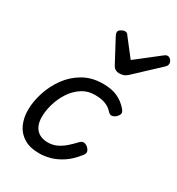

<svg xmlns="http://www.w3.org/2000/svg" viewBox="-202 -974 1032 1119"><g transform="rotate(30 314.0 -414.5)"><path d="M231 19Q168 19 127.5 -6Q87 -31 68 -73.5Q49 -116 49 -168Q49 -224 68.5 -285.5Q88 -347 126 -400Q164 -453 221 -486Q278 -519 354 -519Q411 -519 450.5 -501Q490 -483 520 -448Q535 -430 530.5 -417.5Q526 -405 514 -394Q501 -384 488 -382.5Q475 -381 462 -396Q443 -417 415 -428Q387 -439 345 -439Q295 -439 256 -413Q217 -387 191 -346Q165 -305 152 -259.5Q139 -214 139 -173Q139 -139 150.5 -114Q162 -89 184.5 -75.5Q207 -62 241 -61Q275 -61 302.5 -74Q330 -87 354.5 -108.5Q379 -130 402 -155Q416 -169 431 -165.5Q446 -162 456 -151Q468 -139 469.5 -127Q471 -115 458 -100Q422 -54 382.5 -28Q343 -2 305 8.5Q267 19 231 19ZM597 -848Q609 -848 618.5 -837Q628 -826 628 -814Q628 -804 624.5 -798.5Q621 -793 617 -789L458 -640Q444 -627 430.5 -622.5Q417 -618 400 -618Q387 -618 376 -624.5Q365 -631 358 -644L277 -796Q273 -804 271.5 -809.5Q270 -815 270 -819Q270 -831 285 -839.5Q300 -848 309 -848Q320 -848 325.5 -843Q331 -838 335 -831L422 -719L568 -833Q575 -838 581.5 -843Q588 -848 597 -848Z"/></g></svg>

Font: Playwrite AU TAS
Style: Regular
Weight: 400
Designer: Veronika Burian, José Scaglione
Foundry: TypeTogether
Version: Version 1.002